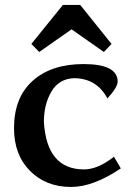

<svg xmlns="http://www.w3.org/2000/svg" viewBox="-20 -739 561 769"><path d="M264.6 9.8Q164.1 9.8 100.1 -54.7Q36.1 -119.1 36.1 -225.6Q36.1 -348.6 111.1 -415.5Q186 -482.4 314.5 -482.4Q451.2 -482.4 451.2 -412.1Q451.2 -389.6 410.2 -344.7Q367.2 -425.8 275.4 -425.8Q216.3 -423.3 186 -372.3Q155.8 -321.3 155.8 -251Q167 -60.5 316.4 -60.5Q372.1 -60.5 436.5 -111.3L463.9 -64.5Q353.5 9.8 264.6 9.8ZM396 -530.8 266.6 -621.6 137.2 -530.8 105.5 -563 231.9 -719.2H301.3L426.8 -563Z"/></svg>

Font: Kelvinch
Style: Bold
Weight: 700
Designer: Paul James Miller
Foundry: High-Logic / Made with FontCreator
Version: Version 3.501;March 28, 2021;FontCreator 13.0.0.2683 64-bit